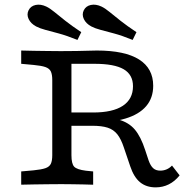

<svg xmlns="http://www.w3.org/2000/svg" viewBox="-20 -786 784 817"><path d="M202.4 -145.2V-445.2Q202.4 -468.7 196.5 -481.6Q190.5 -494.5 173.4 -500.6Q156.3 -506.6 122.8 -509.7L70.2 -514.5V-571Q94.1 -570.2 123.2 -569.8Q152.3 -569.4 181.4 -569Q210.5 -568.5 234.7 -568.5H242.8Q277.4 -568.5 306 -569Q334.5 -569.4 356.4 -570.2Q378.4 -571 392.3 -571Q511.2 -571 571.6 -533Q631.9 -495 631.9 -421Q631.9 -369.4 602.1 -334.4Q572.3 -299.3 513.9 -281.6Q455.5 -263.9 368.8 -263.9H248V-307.3H376.2Q459.7 -307.3 502.8 -335.9Q545.9 -364.5 545.9 -419.1Q545.9 -468.2 506.2 -491.4Q466.6 -514.5 382.1 -514.5H284V-145.2ZM642.6 11.3Q602.4 11.3 576 -10.5Q549.6 -32.2 534.2 -78.2L507.1 -158.1Q495.2 -194.4 479.2 -214.5Q463.1 -234.6 438.1 -242.7Q413 -250.8 372.7 -250.8H249.9V-288.8H368.4Q441.6 -288.8 484.8 -276.9Q528 -265 553.7 -234.7Q579.3 -204.4 597.8 -147.3L612.4 -103.3Q620.5 -80.5 631.9 -70.2Q643.3 -59.9 662 -59.9Q676.2 -59.9 688.9 -65.3Q701.6 -70.7 711.9 -81.5L744.3 -39.7Q723.8 -14.2 698.2 -1.5Q672.6 11.3 642.6 11.3ZM234.7 -2.4Q210.5 -2.4 181.4 -2Q152.3 -1.6 123.2 -1.2Q94.1 -0.9 70.2 -0.1V-56.5L122.8 -61.2Q156.3 -64.5 173.4 -70.4Q190.5 -76.4 196.5 -89.4Q202.4 -102.3 202.4 -125.8V-145.2H284V-125.8Q284 -89.4 295.5 -76.9Q307 -64.5 345.5 -59.6L376.4 -56.5V0Q357.6 -0.8 334.6 -1.2Q311.5 -1.6 288.9 -2Q266.3 -2.4 247 -2.4H243.6ZM309.6 -616.1Q263.8 -634.5 230.2 -643.6Q196.5 -652.7 172.9 -659Q149.3 -665.3 133.9 -673.4Q111.1 -685.6 101.9 -704.9Q92.7 -724.3 101.6 -742.3Q110.6 -760.4 131.7 -764.9Q152.8 -769.4 177 -758.1Q192.3 -750.8 211.4 -735.1Q230.5 -719.4 258 -697.6Q285.6 -675.8 325.8 -649.1ZM544.5 -616.1Q499.4 -634.5 465.4 -643.6Q431.4 -652.7 407.8 -659Q384.2 -665.3 368.8 -673.4Q345.9 -685.6 336.8 -704.9Q327.6 -724.3 336.5 -742.3Q345.5 -760.4 366.6 -764.9Q387.7 -769.4 411.9 -758.1Q427.2 -750.8 446.3 -735.1Q465.4 -719.4 492.9 -697.6Q520.5 -675.8 560.7 -649.1Z"/></svg>

Font: Playfair 5pt SemiExpanded Light
Style: Regular
Weight: 300
Width: 6
Designer: Claus Eggers Sørensen
Foundry: Claus Eggers Sørensen
Version: Version 2.203